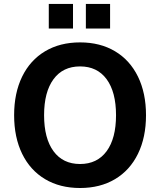

<svg xmlns="http://www.w3.org/2000/svg" viewBox="-20 -945 813 976"><path d="M51.8 -359.4Q51.8 -471.9 92.6 -555.6Q133.5 -639.3 209.2 -684.4Q284.9 -729.5 387 -729.5Q489 -729.5 564.7 -684.4Q640.4 -639.3 681.3 -555.6Q722.2 -471.9 722.2 -359.4Q722.2 -246.8 681.3 -163.1Q640.4 -79.4 564.7 -34.3Q489 10.7 387 10.7Q284.9 10.7 209.2 -34.3Q133.5 -79.4 92.6 -163.1Q51.8 -246.8 51.8 -359.4ZM569.8 -359.4Q569.8 -477.3 522 -542.4Q474.1 -607.4 387 -607.4Q299.8 -607.4 252 -542.4Q204.1 -477.3 204.1 -359.4Q204.1 -241.5 252 -176.4Q299.8 -111.3 387 -111.3Q474.1 -111.3 522 -176.4Q569.8 -241.5 569.8 -359.4ZM416.5 -925H539.6V-800H416.5ZM228 -925H351.1V-800H228Z"/></svg>

Font: Min Sans VF VF
Style: Regular
Weight: 400
Designer: Jinseong-Kim, NotoSansCJK, Nunito
Foundry: Jinseong-Kim
Version: Version 1.420;Glyphs 3.1.2 (3151)